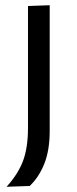

<svg xmlns="http://www.w3.org/2000/svg" viewBox="-20 -519 295 734"><path d="M5 195Q48.5 147.5 67.8 96.8Q87 46 87 -30.5V-496L170 -499V-19Q170 56 149.2 107.5Q128.5 159 93.5 192Z"/></svg>

Font: Commissioner
Style: Regular
Weight: 400
Designer: Kostas Bartsokas
Foundry: Kostas Bartsokas
Version: Version 1.000; ttfautohint (v1.8.3)